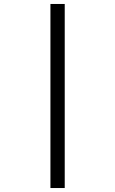

<svg xmlns="http://www.w3.org/2000/svg" viewBox="-20 -812 580 967"><path d="M234 -792H306V135H234Z"/></svg>

Font: hexlkannada05
Style: Book
Weight: 400
Designer: Jelle Bosma - Monotype Design Team
Foundry: Monotype Imaging Inc.
Version: Version 2.003